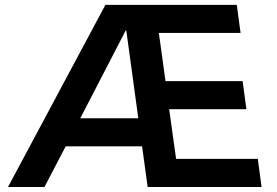

<svg xmlns="http://www.w3.org/2000/svg" viewBox="-20 -752 1112 772"><path d="M1031.7 0H573.7L551.3 -163.6H244.1L158.7 0H12.2L403.8 -732.4H932.1L947.3 -619.6H618.7L645.5 -425.8H955.6L970.7 -313H660.2L688 -113.3H1016.6ZM302.7 -276.4H536.1L487.8 -629.4H485.4Z"/></svg>

Font: Kumbh Sans SemiBold
Style: Regular
Weight: 600
Version: Version 1.005